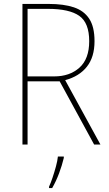

<svg xmlns="http://www.w3.org/2000/svg" viewBox="-20 -734 554 975"><path d="M228 -714Q303 -714 354.5 -697Q406 -680 433 -639Q460 -598 460 -525Q460 -444 421 -395Q382 -346 311 -327L490 0H458L283 -321H120V0H94V-714ZM224 -689H120V-346H255Q334 -346 383.5 -390.5Q433 -435 433 -525Q433 -618 382.5 -653.5Q332 -689 224 -689ZM304 68Q295 106 280 146Q265 186 245 221H229V214Q237 197 246.5 169Q256 141 264 111.5Q272 82 274 61H304Z"/></svg>

Font: Noto Sans Gurmukhi UI SemiCondensed Thin
Style: Regular
Weight: 100
Width: 4
Designer: Jelle Bosma - Monotype Design Team
Foundry: Monotype Imaging Inc.
Version: Version 2.004; ttfautohint (v1.8.4.7-5d5b)